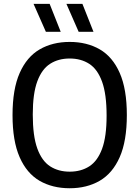

<svg xmlns="http://www.w3.org/2000/svg" viewBox="-20 -967 723 996"><path d="M341.5 9.5Q252 9.5 185.2 -29.2Q118.5 -68 81.8 -151.8Q45 -235.5 45 -370Q45 -504.5 82 -588.2Q119 -672 185.8 -710.8Q252.5 -749.5 341.5 -749.5Q431 -749.5 497.8 -710.8Q564.5 -672 601.2 -588.2Q638 -504.5 638 -370Q638 -235.5 601 -151.8Q564 -68 497.2 -29.2Q430.5 9.5 341.5 9.5ZM341.5 -76.5Q400 -76.5 443 -104Q486 -131.5 509.5 -195Q533 -258.5 533 -367Q533 -478.5 509.5 -543.2Q486 -608 443 -635.8Q400 -663.5 341.5 -663.5Q283 -663.5 240 -636Q197 -608.5 173.5 -545Q150 -481.5 150 -373Q150 -261.5 173.5 -196.8Q197 -132 240 -104.2Q283 -76.5 341.5 -76.5ZM388 -802 324.5 -947H407.5L465 -802ZM218 -802 154 -947H237.5L295 -802Z"/></svg>

Font: Encode Sans SmCnd Md
Style: Regular
Weight: 500
Width: 4
Designer: Multiple Designers
Foundry: Impallari Type
Version: Version 3.002; ttfautohint (v1.8.3) -l 8 -r 50 -G 200 -x 14 